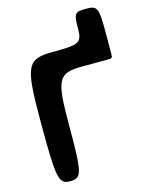

<svg xmlns="http://www.w3.org/2000/svg" viewBox="-131 -974 816 1055"><g transform="rotate(-15 277.5 -446.5)"><path d="M534 -746C534 -879 528 -893 464 -893C399 -893 393 -885 393 -802C393 -719 378 -711 228 -711C77 -711 62 -678 62 -356C62 -33 69 0 135 0C201 0 208 -27 208 -296C208 -565 223 -592 368 -592C512 -592 527 -592 527 -595C527 -598 527 -598 531 -598C534 -598 534 -612 534 -746Z"/></g></svg>

Font: Asimov Print
Style: A
Weight: 500
Designer: Google
Version: Version 2.000980: 2014